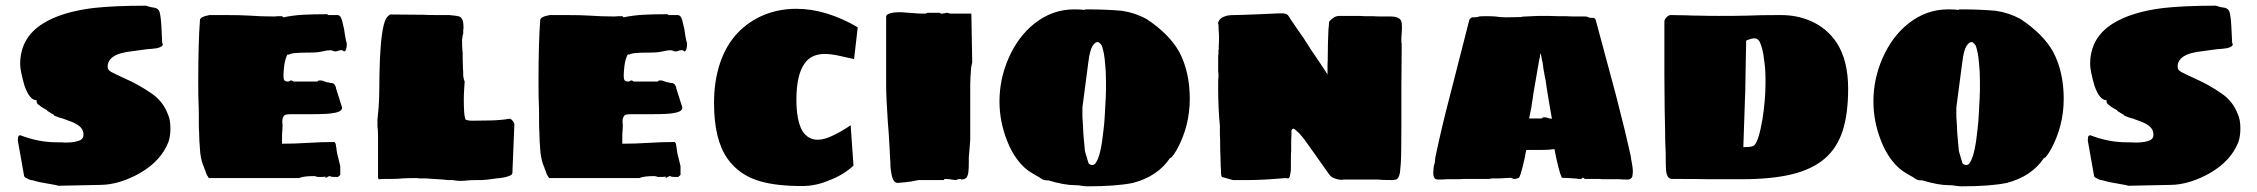

<svg xmlns="http://www.w3.org/2000/svg" viewBox="-20 -631 7948 676"><path d="M174 20 151 16Q118 11 96 4Q84 3 75 -3Q67 -6 65 -11L43 -135V-140Q43 -147 44.5 -150.5Q46 -154 51 -155Q116 -130 179 -130Q199 -130 210 -129Q248 -129 265 -139Q274 -145 274 -156Q274 -172 264 -182.5Q254 -193 235 -201L203 -213Q189 -216 171 -224Q171 -225 170 -225.5Q169 -226 168 -228Q164 -229 151 -238L145 -241Q147 -241 147 -242Q147 -243 144 -244Q141 -246 132.5 -250.5Q124 -255 118 -261Q109 -266 109 -273V-278Q84 -278 66 -330Q51 -383 51 -405Q51 -498 131 -548Q196 -589 310 -603Q384 -611 494 -611Q508 -606 516 -605Q534 -604 540 -593Q543 -588 545 -573Q548 -557 551 -480Q553 -478 553 -474Q553 -466 531 -461Q507 -458 500 -458L477 -455Q438 -450 426 -448Q385 -441 369 -423Q359 -411 359 -398Q359 -391 361 -387Q363 -383 371 -378Q380 -373 423 -353Q469 -333 515 -301Q554 -274 571 -229Q580 -210 580 -179Q580 -151 573 -131Q547 -65 475 -23Q441 -3 404 8.5Q367 20 333 20L186 23Z M713 -8Q706 -17 703 -30Q700 -35 698 -43Q689 -61 685 -93Q681 -139 681 -166Q680 -178 680 -199V-223Q680 -253 679 -270Q678 -288 678 -341Q678 -483 684 -560Q684 -572 718 -578H748H773Q830 -578 858 -576Q900 -573 943 -573Q953 -573 958 -574H973L978 -570Q1011 -577 1046 -579Q1081 -581 1131 -581Q1133 -581 1136 -578H1168Q1176 -578 1180.5 -569Q1185 -560 1188 -543Q1192 -530 1194 -511Q1198 -486 1201 -478Q1201 -450 1191 -450Q1190 -450 1188 -453L1184 -454Q1179 -455 1173 -453Q1167 -450 1160 -450Q1154 -450 1150 -453Q1148 -454 1141 -454Q1132 -454 1120 -451Q1116 -450 1104.5 -448Q1093 -446 1078 -446Q1035 -446 1016 -444Q1005 -443 995 -438V-440Q991 -440 988 -430Q981 -413 979 -383Q978 -374 978 -363Q978 -352 981.5 -348Q985 -344 993 -344Q999 -344 1003 -348Q1005 -348 1008 -347Q1011 -346 1013 -344H1098Q1099 -346 1101 -347Q1103 -348 1105 -348Q1115 -348 1120 -345Q1126 -342 1144 -339Q1154 -339 1158 -333Q1163 -326 1163 -320L1184 -254Q1187 -238 1154 -233Q1135 -229 1081 -229H1038H1008Q994 -229 987 -227.5Q980 -226 978 -220Q974 -215 974 -204V-200Q974 -195 975 -193L974 -171Q973 -164 973 -150V-140V-131V-125Q1018 -125 1065 -128Q1111 -131 1156 -131Q1159 -131 1161 -126.5Q1163 -122 1163 -116Q1165 -110 1165 -103Q1167 -88 1171 -75L1178 -46V-26V-23V-15L1170 -8H1163H1160Q1149 -8 1146 -9Q1143 -11 1139 -11Q1137 -10 1133 -8Q1129 -6 1126 -4V-9L1114 -8H1099Q1095 -8 1093 -10L1085 -11Q1048 -11 1033 -4H716Q714 -4 713 -8Z M1587 5 1574 3H1558Q1543 1 1506 -1Q1498 -1 1491 -2Q1484 -3 1478 -3H1456L1446 -4Q1414 -4 1399 -3Q1384 -1 1352 -1H1332L1314 0L1311 -4V-15V-40V-66V-83V-151Q1311 -175 1309 -186V-210L1313 -253Q1316 -293 1316 -368Q1318 -489 1331 -543Q1338 -572 1354 -580L1471 -579Q1486 -578 1514 -578H1562Q1567 -577 1580.5 -576Q1594 -575 1601 -571Q1607 -566 1609.5 -557.5Q1612 -549 1612 -533L1611 -525V-513Q1608 -506 1608 -499Q1606 -491 1607 -483V-468Q1608 -463 1608 -454L1609 -446V-423L1610 -391Q1611 -381 1611 -363Q1613 -349 1616 -344Q1616 -337 1615 -329Q1614 -321 1614 -313Q1613 -301 1613 -277Q1613 -254 1614 -243Q1614 -227 1619 -210Q1629 -206 1642 -206Q1675 -206 1710.5 -207Q1746 -208 1774 -213Q1780 -212 1785.5 -205Q1791 -198 1791 -193L1784 -21Q1782 -15 1776 -13Q1759 -5 1729 -3Q1689 3 1676 3H1659Q1639 3 1629 4Q1609 6 1601 6Z M1911 -8Q1904 -17 1901 -30Q1898 -35 1896 -43Q1887 -61 1883 -93Q1879 -139 1879 -166Q1878 -178 1878 -199V-223Q1878 -253 1877 -270Q1876 -288 1876 -341Q1876 -483 1882 -560Q1882 -572 1916 -578H1946H1971Q2028 -578 2056 -576Q2098 -573 2141 -573Q2151 -573 2156 -574H2171L2176 -570Q2209 -577 2244 -579Q2279 -581 2329 -581Q2331 -581 2334 -578H2366Q2374 -578 2378.5 -569Q2383 -560 2386 -543Q2390 -530 2392 -511Q2396 -486 2399 -478Q2399 -450 2389 -450Q2388 -450 2386 -453L2382 -454Q2377 -455 2371 -453Q2365 -450 2358 -450Q2352 -450 2348 -453Q2346 -454 2339 -454Q2330 -454 2318 -451Q2314 -450 2302.5 -448Q2291 -446 2276 -446Q2233 -446 2214 -444Q2203 -443 2193 -438V-440Q2189 -440 2186 -430Q2179 -413 2177 -383Q2176 -374 2176 -363Q2176 -352 2179.5 -348Q2183 -344 2191 -344Q2197 -344 2201 -348Q2203 -348 2206 -347Q2209 -346 2211 -344H2296Q2297 -346 2299 -347Q2301 -348 2303 -348Q2313 -348 2318 -345Q2324 -342 2342 -339Q2352 -339 2356 -333Q2361 -326 2361 -320L2382 -254Q2385 -238 2352 -233Q2333 -229 2279 -229H2236H2206Q2192 -229 2185 -227.5Q2178 -226 2176 -220Q2172 -215 2172 -204V-200Q2172 -195 2173 -193L2172 -171Q2171 -164 2171 -150V-140V-131V-125Q2216 -125 2263 -128Q2309 -131 2354 -131Q2357 -131 2359 -126.5Q2361 -122 2361 -116Q2363 -110 2363 -103Q2365 -88 2369 -75L2376 -46V-26V-23V-15L2368 -8H2361H2358Q2347 -8 2344 -9Q2341 -11 2337 -11Q2335 -10 2331 -8Q2327 -6 2324 -4V-9L2312 -8H2297Q2293 -8 2291 -10L2283 -11Q2246 -11 2231 -4H1914Q1912 -4 1911 -8Z M2659 8Q2583 -13 2541 -73Q2494 -140 2494 -268Q2494 -346 2515 -408.5Q2536 -471 2576 -514Q2616 -556 2669 -578Q2722 -600 2784 -600Q2888 -600 3000 -535L2987 -423L2964 -428Q2960 -429 2933 -435Q2906 -441 2884 -441Q2837 -441 2814 -409Q2784 -369 2784 -280Q2784 -207 2805 -170Q2825 -139 2859 -139Q2883 -139 2915 -155Q2946 -170 2975 -190L2985 -48Q2950 -15 2899 4Q2853 24 2804 24Q2716 24 2659 8Z M3118 -23Q3115 -38 3115 -50Q3115 -66 3114 -70Q3113 -99 3109 -162L3106 -200Q3100 -288 3100 -330V-573Q3100 -581 3118 -585Q3128 -588 3146 -588Q3158 -588 3172 -586.5Q3186 -585 3193 -585Q3208 -583 3240 -583L3244 -586H3288Q3291 -583 3295 -583H3299Q3300 -584 3304 -584Q3306 -585 3310 -585Q3311 -586 3312 -586Q3313 -586 3313 -586Q3316 -586 3320 -584.5Q3324 -583 3326 -583H3400L3403 -411Q3403 -410 3401.5 -404.5Q3400 -399 3399 -390Q3396 -354 3396 -333V-138L3393 -100Q3390 -75 3391 -59Q3391 -38 3389.5 -25.5Q3388 -13 3383 -6Q3377 1 3364 1L3363 0L3360 -1Q3358 -1 3358 0H3353Q3347 2 3346 3Q3341 3 3323 0L3309 -1Q3304 -1 3303 3H3228H3214L3188 8L3164 11L3141 13Q3123 13 3118 -23Z M3787 23Q3780 21 3765 21Q3727 21 3671 4H3664Q3657 4 3649 0Q3647 -2 3644 -3.5Q3641 -5 3637 -8L3616 -20Q3586 -37 3563 -67.5Q3540 -98 3526 -135Q3499 -203 3499 -274Q3499 -353 3531 -426Q3565 -503 3622 -548Q3685 -598 3762 -598Q3786 -598 3799 -596Q3799 -598 3802 -598H3805Q3875 -598 3930 -593Q3977 -586 4017 -564Q4097 -511 4132 -448Q4169 -378 4169 -283Q4169 -188 4124 -105L4114 -89Q4110 -83 4109 -83L4106 -78L4099 -74Q4056 -10 3969 13Q3911 25 3809 25Q3801 25 3787 23ZM3840 -61Q3852 -79 3860 -131Q3861 -140 3865 -171Q3869 -202 3870 -229Q3874 -297 3874 -313V-336V-344Q3874 -380 3871 -406Q3868 -447 3859 -471Q3850 -483 3845 -483Q3835 -483 3826 -468Q3817 -453 3812 -413L3791 -253V-233V-220Q3794 -178 3794 -165L3796 -141L3799 -109Q3799 -101 3801 -95L3812 -58Q3813 -54 3817.5 -52Q3822 -50 3826 -50Q3835 -50 3840 -61Z M4360 3H4344H4329H4321L4282 -8L4280 -14Q4279 -14 4279 -24Q4279 -37 4278 -45L4277 -83Q4276 -95 4276 -121Q4276 -146 4275 -158V-188Q4269 -251 4269 -318V-326V-341Q4269 -353 4270 -358V-366V-373Q4269 -376 4269 -383V-394V-400V-410V-426Q4269 -438 4270 -443V-453L4271 -458V-471Q4272 -481 4272 -498Q4272 -511 4271 -521L4270 -544L4269 -548Q4266 -550 4269 -551Q4273 -567 4294 -574Q4304 -578 4327 -578Q4344 -578 4416 -581Q4452 -583 4461 -583Q4476 -584 4497 -584Q4507 -583 4511 -580.5Q4515 -578 4518.5 -572Q4522 -566 4524 -563L4544 -534Q4543 -535 4569 -498Q4593 -459 4627 -410Q4632 -402 4639 -392Q4646 -382 4654 -369V-404Q4655 -418 4655 -444Q4655 -478 4657 -520Q4657 -528 4658 -534.5Q4659 -541 4659 -545Q4659 -555 4660 -555Q4664 -561 4674 -568Q4686 -576 4699 -575H4749H4759Q4774 -575 4784 -574H4814Q4824 -573 4844 -573H4866H4876Q4896 -573 4906 -566Q4912 -562 4914 -555.5Q4916 -549 4916 -536Q4916 -523 4915 -514Q4914 -504 4914 -490V-483Q4915 -480 4915 -474V-448L4914 -333V-220V-193Q4914 -85 4912 -56L4909 -23Q4904 0 4895 1Q4893 1 4889.5 2Q4886 3 4882 3Q4846 3 4829 1H4777H4725H4712Q4709 2 4704 2Q4692 2 4679 -3Q4671 -5 4662 -14L4574 -138Q4569 -145 4555 -161L4542 -173Q4537 -178 4534 -178Q4531 -178 4529 -175.5Q4527 -173 4527 -171V-154Q4526 -146 4526 -129V-100Q4525 -89 4525 -70V-46V-31Q4524 -29 4524 -25Q4524 -24 4521 -9Q4519 -5 4518 -4Q4517 -3 4511 -3Q4509 -4 4507.5 -4Q4506 -4 4505 -4Q4426 3 4374 3Z M5027 -33Q5027 -45 5032 -60Q5032 -67 5033 -71.5Q5034 -76 5034 -79Q5057 -188 5085 -294L5153 -560Q5153 -562 5156 -565Q5159 -568 5162 -570H5169Q5181 -570 5188 -573Q5194 -574 5209 -574Q5233 -574 5245 -573Q5263 -570 5282 -570L5334 -571Q5342 -573 5353 -573L5397 -575H5430Q5449 -575 5467 -574H5495Q5505 -573 5524 -573H5562Q5565 -573 5568 -572Q5571 -571 5573 -570Q5577 -568 5583 -568H5592Q5599 -563 5599 -558L5670 -294Q5703 -167 5722 -79Q5722 -74 5725 -60Q5729 -40 5729 -28Q5729 -21 5727 -9Q5722 1 5713 1H5702Q5689 1 5682 0H5660H5639H5622Q5615 0 5614 -1H5559L5558 -3Q5556 -5 5552 -5L5549 -3Q5549 -1 5547 -1H5544H5537Q5532 -3 5519 -3Q5495 -5 5479 -5Q5468 -28 5453 -106Q5432 -103 5405 -103H5379H5354Q5350 -88 5349 -78Q5348 -73 5341 -44Q5334 -15 5328 -5L5322 -3Q5319 -2 5317 -1.5Q5315 -1 5315 -1H5313Q5307 -1 5305 -3Q5301 -5 5300 -5L5262 -3H5234Q5229 -2 5226 -1.5Q5223 -1 5222 -1H5142H5134Q5125 0 5097 0H5073Q5067 1 5054 1H5042Q5023 1 5027 -33ZM5437 -253 5429 -301Q5427 -315 5425 -326.5Q5423 -338 5422 -348Q5419 -360 5417.5 -370.5Q5416 -381 5414 -390Q5413 -396 5412 -405.5Q5411 -415 5409 -419L5407 -431Q5407 -435 5405 -438L5404 -444Q5402 -438 5402 -438V-434V-431Q5402 -430 5401 -427.5Q5400 -425 5399 -419Q5398 -414 5397 -406.5Q5396 -399 5394 -390L5387 -349L5379 -303L5376 -281Q5374 -273 5372 -255Q5363 -210 5364 -214H5408Q5409 -215 5411 -216.5Q5413 -218 5414 -218H5417Q5422 -218 5425.5 -217Q5429 -216 5432 -215Q5438 -213 5444 -213Q5438 -247 5437 -253Z M5867 -1Q5853 -1 5848 -19Q5845 -29 5845 -54Q5845 -99 5843 -133Q5843 -164 5841 -246L5840 -366V-555Q5840 -562 5847.5 -570Q5855 -578 5862 -578L5920 -577Q5934 -576 5961 -576Q5990 -575 6033 -575Q6097 -575 6133 -576Q6168 -578 6250 -578Q6306 -578 6353 -558Q6412 -533 6447 -480Q6487 -418 6487 -319Q6487 -230 6467.5 -170Q6448 -110 6405 -73Q6361 -35 6289.5 -17.5Q6218 0 6111 0H5998Q5960 -1 5867 -1ZM6147 -115Q6154 -117 6157 -120Q6172 -135 6185 -209Q6196 -278 6196 -338V-354Q6196 -389 6191 -421Q6187 -460 6175 -485Q6168 -496 6157 -496Q6148 -496 6135 -491L6128 -488Q6128 -465 6126 -385L6125 -323Q6125 -303 6124 -292L6123 -261L6118 -113Q6140 -113 6147 -115Z M6864 23Q6857 21 6842 21Q6804 21 6748 4H6741Q6734 4 6726 0Q6724 -2 6721 -3.5Q6718 -5 6714 -8L6693 -20Q6663 -37 6640 -67.5Q6617 -98 6603 -135Q6576 -203 6576 -274Q6576 -353 6608 -426Q6642 -503 6699 -548Q6762 -598 6839 -598Q6863 -598 6876 -596Q6876 -598 6879 -598H6882Q6952 -598 7007 -593Q7054 -586 7094 -564Q7174 -511 7209 -448Q7246 -378 7246 -283Q7246 -188 7201 -105L7191 -89Q7187 -83 7186 -83L7183 -78L7176 -74Q7133 -10 7046 13Q6988 25 6886 25Q6878 25 6864 23ZM6917 -61Q6929 -79 6937 -131Q6938 -140 6942 -171Q6946 -202 6947 -229Q6951 -297 6951 -313V-336V-344Q6951 -380 6948 -406Q6945 -447 6936 -471Q6927 -483 6922 -483Q6912 -483 6903 -468Q6894 -453 6889 -413L6868 -253V-233V-220Q6871 -178 6871 -165L6873 -141L6876 -109Q6876 -101 6878 -95L6889 -58Q6890 -54 6894.5 -52Q6899 -50 6903 -50Q6912 -50 6917 -61Z M7462 20 7439 16Q7406 11 7384 4Q7372 3 7363 -3Q7355 -6 7353 -11L7331 -135V-140Q7331 -147 7332.5 -150.5Q7334 -154 7339 -155Q7404 -130 7467 -130Q7487 -130 7498 -129Q7536 -129 7553 -139Q7562 -145 7562 -156Q7562 -172 7552 -182.5Q7542 -193 7523 -201L7491 -213Q7477 -216 7459 -224Q7459 -225 7458 -225.5Q7457 -226 7456 -228Q7452 -229 7439 -238L7433 -241Q7435 -241 7435 -242Q7435 -243 7432 -244Q7429 -246 7420.5 -250.5Q7412 -255 7406 -261Q7397 -266 7397 -273V-278Q7372 -278 7354 -330Q7339 -383 7339 -405Q7339 -498 7419 -548Q7484 -589 7598 -603Q7672 -611 7782 -611Q7796 -606 7804 -605Q7822 -604 7828 -593Q7831 -588 7833 -573Q7836 -557 7839 -480Q7841 -478 7841 -474Q7841 -466 7819 -461Q7795 -458 7788 -458L7765 -455Q7726 -450 7714 -448Q7673 -441 7657 -423Q7647 -411 7647 -398Q7647 -391 7649 -387Q7651 -383 7659 -378Q7668 -373 7711 -353Q7757 -333 7803 -301Q7842 -274 7859 -229Q7868 -210 7868 -179Q7868 -151 7861 -131Q7835 -65 7763 -23Q7729 -3 7692 8.5Q7655 20 7621 20L7474 23Z"/></svg>

Font: Sigmar One
Style: Regular
Weight: 400
Designer: Vernon Adams
Foundry: Vernon Adams
Version: Version 2.000